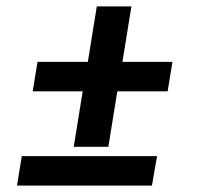

<svg xmlns="http://www.w3.org/2000/svg" viewBox="-20 -579 640 599"><path d="M318 -121H210L238 -294H82L97 -386H254L282 -559H390L362 -386H518L503 -294H346ZM33 0 48 -92H470L454 0Z"/></svg>

Font: Iosevka Etoile SmBdObl
Style: Regular
Weight: 600
Italic angle: -9°
Designer: Belleve Invis
Foundry: Belleve Invis
Version: Version 15.5.2; ttfautohint (v1.8.4)